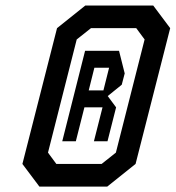

<svg xmlns="http://www.w3.org/2000/svg" viewBox="-20 -687 647 707"><path d="M259.2 -166.7H209.2L293.3 -500H418.3L439.2 -416.7L428.3 -375L376.7 -333.3L407.5 -291.7L375.8 -166.7H325.8L357.5 -291.7H290.8ZM327.5 -437.5 306.7 -354.2H360.8L381.7 -437.5ZM187.5 -83.3H354.2L406.7 -125L512.5 -541.7L481.7 -583.3H315L262.5 -541.7L156.7 -125ZM125 0 62.5 -83.3 190 -583.3 294.2 -666.7H544.2L606.7 -583.3L479.2 -83.3L375 0Z"/></svg>

Font: Yulong
Style: Italic
Weight: 400
Italic angle: -14.25°
Designer: GGBotNet
Foundry: f0n7.com
Version: 1.00